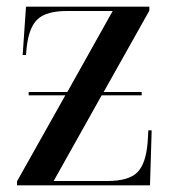

<svg xmlns="http://www.w3.org/2000/svg" viewBox="-20 -556 519 576"><path d="M31 0V-12L176 -270H66V-280H182L318 -523H181Q120 -523 93.5 -499Q67 -475 60 -414L58 -391H48L58 -536H428V-524L291 -280H405V-270H285L141 -13H302Q366 -13 392 -39Q418 -65 423 -130L425 -165H435L430 0Z"/></svg>

Font: Noto Serif Display SemiCondensed Medium
Style: Regular
Weight: 500
Width: 4
Designer: Monotype Design Team
Foundry: Monotype Imaging Inc.
Version: Version 2.009